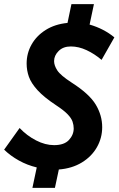

<svg xmlns="http://www.w3.org/2000/svg" viewBox="-41 -810 574 930"><path d="M-21 -85 54 -190Q89 -153 133.5 -130Q178 -107 221 -107Q270 -107 293 -132Q316 -157 316 -188Q316 -204 310.5 -220.5Q305 -237 287 -256Q269 -275 231 -300Q172 -339 141 -373Q110 -407 99 -438Q88 -469 88 -502Q88 -552 112 -594.5Q136 -637 180.5 -665Q225 -693 286 -699L305 -790H414L393 -691Q462 -671 513 -629L451 -520Q417 -549 378.5 -567Q340 -585 302 -585Q265 -585 243 -563Q221 -541 221 -514Q221 -493 236.5 -469Q252 -445 306 -410Q392 -355 423 -303Q454 -251 454 -194Q454 -142 428.5 -97Q403 -52 355.5 -23Q308 6 244 11L225 100H116L137 1Q91 -10 50.5 -32.5Q10 -55 -21 -85Z"/></svg>

Font: Radio Canada Condensed SemiBold
Style: Italic
Weight: 600
Width: 3
Italic angle: -12°
Designer: Charles Daoud, Etienne Aubert Bonn, Alexandre Saumier Demers, Jacques Le Bailly
Foundry: Radio-Canada
Version: Version 2.104; ttfautohint (v1.8.4.7-5d5b);gftools[0.9.28.de